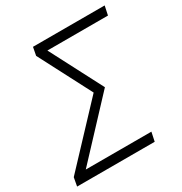

<svg xmlns="http://www.w3.org/2000/svg" viewBox="-180 -836 906 958"><g transform="rotate(-30 273.5 -357.0)"><path d="M-12 0 -3 -49 294 -365 137 -667 146 -714H559L548 -662H199L356 -360L68 -52H446L435 0Z"/></g></svg>

Font: Noto Sans UI Light
Style: Italic
Weight: 300
Italic angle: -12°
Designer: Monotype Design Team
Foundry: Monotype Imaging Inc.
Version: Version 1.901